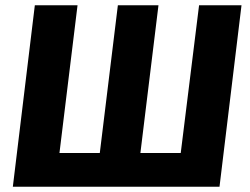

<svg xmlns="http://www.w3.org/2000/svg" viewBox="-20 -713 956 733"><path d="M113 -693 29 0H818L902 -693H740L670 -129H516L585 -693H430L361 -129H207L276 -693Z"/></svg>

Font: Fira Sans OT
Style: Bold Italic
Weight: 700
Italic angle: -8°
Designer: Carrois Corporate & Edenspiekermann
Foundry: Carrois Corporate GbR & Edenspiekermann AG
Version: Version 2.001